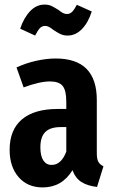

<svg xmlns="http://www.w3.org/2000/svg" viewBox="-20 -801 495 837"><path d="M431 -76 403 14Q361 9 335 -7.5Q309 -24 296 -59Q250 16 166 16Q100 16 61 -29Q22 -74 22 -148Q22 -235 75.5 -280.5Q129 -326 232 -326H269V-358Q269 -407 253 -426.5Q237 -446 198 -446Q153 -446 83 -420L52 -507Q93 -526 138 -536Q183 -546 223 -546Q402 -546 402 -365V-134Q402 -108 408.5 -96Q415 -84 431 -76ZM269 -140V-247H245Q199 -247 177.5 -225.5Q156 -204 156 -159Q156 -121 169 -101.5Q182 -82 205 -82Q247 -82 269 -140ZM212 -671Q201 -680 193 -684Q185 -688 177 -688Q163 -688 154 -678.5Q145 -669 133 -646L68 -676Q84 -724 111.5 -752.5Q139 -781 174 -781Q192 -781 204.5 -775Q217 -769 236 -757Q247 -748 255 -744Q263 -740 272 -740Q285 -740 294.5 -749.5Q304 -759 315 -780L380 -751Q364 -701 336.5 -673.5Q309 -646 275 -646Q257 -646 243.5 -652.5Q230 -659 212 -671Z"/></svg>

Font: Fira Sans Extra Condensed SemiBold
Style: Regular
Weight: 600
Width: 1
Designer: Carrois Corporate & Edenspiekermann AG
Foundry: Carrois Corporate GbR & Edenspiekermann AG
Version: Version 4.203